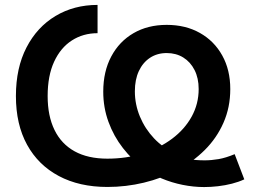

<svg xmlns="http://www.w3.org/2000/svg" viewBox="-20 -758 1059 789"><path d="M818.8 10.7Q775.4 10.7 730.7 1.7Q686 -7.3 645 -24.4Q604 -41.5 571.8 -64.9Q522.9 -101.1 485.1 -149.7Q447.3 -198.2 425.8 -257.1Q404.3 -315.9 404.3 -381.3Q404.3 -464.4 437.3 -526.1Q470.2 -587.9 528.8 -621.8Q587.4 -655.8 665 -655.8Q742.7 -655.8 801.5 -622.6Q860.4 -589.4 893.3 -530Q926.3 -470.7 926.3 -392.1Q926.3 -316.9 898.4 -253.7Q870.6 -190.4 821.5 -141.6Q772.5 -92.8 708.5 -58.8Q644.5 -24.9 571 -7.3Q497.6 10.3 421.4 10.3Q306.2 10.3 221.7 -34.7Q137.2 -79.6 91.3 -163.1Q45.4 -246.6 45.4 -363.3Q45.4 -479 88.9 -563Q132.3 -647 208.3 -692.4Q284.2 -737.8 380.9 -737.8V-621.6Q321.8 -621.6 275.4 -591.8Q229 -562 202.4 -504.4Q175.8 -446.8 175.8 -363.3Q175.8 -281.7 203.9 -224.1Q231.9 -166.5 286.6 -136.2Q341.3 -106 421.4 -106Q500 -106 567.9 -127.7Q635.7 -149.4 687.3 -188Q738.8 -226.6 767.6 -278.8Q796.4 -331.1 796.4 -392.1Q796.4 -437 779.5 -470.2Q762.7 -503.4 733.2 -521.7Q703.6 -540 665 -540Q626 -540 596.4 -520.5Q566.9 -501 550.5 -465.8Q534.2 -430.7 534.2 -382.8Q534.2 -329.1 554.9 -279.1Q575.7 -229 613 -189.5Q650.4 -149.9 701.2 -127.9Q725.6 -109.9 754.6 -104.5Q783.7 -99.1 821.3 -99.1Q848.6 -99.1 878.4 -104.2Q908.2 -109.4 944.3 -124.5L983.9 -21Q960.9 -10.3 933.1 -3.2Q905.3 3.9 875.7 7.3Q846.2 10.7 818.8 10.7Z"/></svg>

Font: Inter 20pt SemiBold
Style: Regular
Weight: 600
Version: Version 4.001;git-66647c0bb